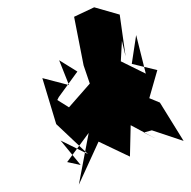

<svg xmlns="http://www.w3.org/2000/svg" viewBox="-20 -983 523 526"><path d="M386 -778 311 -815 314 -871 324 -829 308 -943 238 -963 183 -937 209 -804 226 -754 169 -689 137 -709 141 -717 192 -787 142 -818 169 -750 96 -769 134 -643 221 -561 146 -598 201 -531 164 -539 223 -619 196 -477 250 -595 336 -554 338 -640 409 -602 374 -620 396 -626 483 -597 418 -702 389 -714 411 -791 341 -808 353 -887 391 -735Z"/></svg>

Font: Hussar Lance
Style: Regular
Weight: 700
Foundry: Cannot Into Space Fonts, PlusOne Fonts
Version: Version 2.27